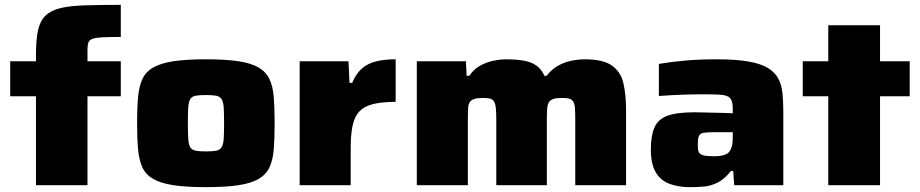

<svg xmlns="http://www.w3.org/2000/svg" viewBox="-20 -762 3785 790"><path d="M128 0V-366H22V-510H128V-538Q128 -599 136.5 -637.5Q145 -676 167 -697.5Q189 -719 228 -728.5Q267 -738 328 -740Q389 -742 477 -742V-610Q429 -610 401 -608.5Q373 -607 360 -602Q347 -597 343.5 -586.5Q340 -576 340 -557V-510H477V-366H340V0Z M827 8Q746 8 693.5 0Q641 -8 610 -26Q579 -44 565.5 -74Q552 -104 548 -149Q544 -194 544 -255Q544 -316 548 -361Q552 -406 565.5 -436Q579 -466 610 -484Q641 -502 693.5 -510Q746 -518 827 -518Q909 -518 961.5 -510Q1014 -502 1044.5 -484Q1075 -466 1089 -436Q1103 -406 1106.5 -361.5Q1110 -317 1110 -255Q1110 -194 1106.5 -149Q1103 -104 1089 -74Q1075 -44 1044.5 -26Q1014 -8 961.5 0Q909 8 827 8ZM827 -139Q855 -139 870 -142Q885 -145 892 -156.5Q899 -168 900.5 -191.5Q902 -215 902 -255Q902 -296 900.5 -319Q899 -342 892 -353.5Q885 -365 870 -368Q855 -371 827 -371Q800 -371 784.5 -368Q769 -365 762.5 -353.5Q756 -342 754.5 -319Q753 -296 753 -255Q753 -215 754.5 -191.5Q756 -168 762.5 -156.5Q769 -145 785 -142Q801 -139 827 -139Z M1213 0V-510H1414L1418 -421H1429Q1445 -459 1469 -480Q1493 -501 1527.5 -509.5Q1562 -518 1608 -518V-343Q1536 -343 1495.5 -327.5Q1455 -312 1439 -272Q1423 -232 1423 -158V0Z M1695 0V-510H1897L1900 -450H1911Q1929 -477 1955 -491.5Q1981 -506 2009.5 -512Q2038 -518 2066 -518Q2133 -518 2168.5 -502.5Q2204 -487 2220 -450H2229Q2249 -476 2275 -491Q2301 -506 2330.5 -512Q2360 -518 2387 -518Q2461 -518 2497.5 -492.5Q2534 -467 2545 -420Q2556 -373 2556 -306V0H2347V-268Q2347 -300 2345.5 -318.5Q2344 -337 2337.5 -345.5Q2331 -354 2320.5 -356.5Q2310 -359 2291 -359Q2270 -359 2257.5 -355Q2245 -351 2239 -342Q2233 -333 2231.5 -316Q2230 -299 2230 -272V0H2022V-268Q2022 -300 2020 -318.5Q2018 -337 2012 -345.5Q2006 -354 1995.5 -356.5Q1985 -359 1966 -359Q1945 -359 1932 -355Q1919 -351 1913 -342Q1907 -333 1906 -316Q1905 -299 1905 -272V0Z M2819 8Q2769 8 2732.5 -6.5Q2696 -21 2677 -55Q2658 -89 2658 -146Q2658 -203 2672.5 -237Q2687 -271 2725.5 -285.5Q2764 -300 2839 -300Q2848 -300 2865.5 -299.5Q2883 -299 2906 -298.5Q2929 -298 2952 -297.5Q2975 -297 2995 -296V-313Q2995 -336 2990 -348.5Q2985 -361 2972 -366.5Q2959 -372 2932 -373Q2905 -374 2861 -374Q2836 -374 2805 -373Q2774 -372 2744 -370.5Q2714 -369 2691 -367V-499Q2736 -507 2795.5 -512.5Q2855 -518 2928 -518Q3007 -518 3059 -509Q3111 -500 3140 -482Q3169 -464 3182.5 -438.5Q3196 -413 3199.5 -378.5Q3203 -344 3203 -303V0H3001L2997 -58H2987Q2962 -26 2934 -11.5Q2906 3 2877.5 5.5Q2849 8 2819 8ZM2920 -119Q2938 -119 2951.5 -122Q2965 -125 2973 -130.5Q2981 -136 2986 -146Q2991 -156 2993 -168Q2995 -180 2995 -195V-218H2913Q2886 -218 2872.5 -215Q2859 -212 2855 -201Q2851 -190 2851 -165Q2851 -146 2855 -136.5Q2859 -127 2873.5 -123Q2888 -119 2920 -119Z M3388 0V-366H3283V-510H3388V-658H3601V-510H3723V-366H3601V0Z"/></svg>

Font: Saira Expanded ExtraBold
Style: Regular
Weight: 800
Width: 7
Designer: Hector Gatti with collaboration of the Omnibus-Type team
Foundry: Omnibus-Type
Version: Version 1.101